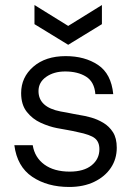

<svg xmlns="http://www.w3.org/2000/svg" viewBox="-20 -731 535 763"><path d="M255 12Q168 12 108 -28.5Q48 -69 37 -154H110Q118 -105 156.5 -77Q195 -49 257 -49Q313 -49 344 -74Q375 -99 375 -138Q375 -167 357 -181.5Q339 -196 289 -206Q268 -211 247.5 -214.5Q227 -218 206 -222Q175 -228 142 -243Q109 -258 86.5 -286.5Q64 -315 64 -361Q64 -424 112.5 -466Q161 -508 241 -508Q317 -508 369.5 -473Q422 -438 430 -357H359Q355 -406 322 -426.5Q289 -447 239 -447Q194 -447 163.5 -425.5Q133 -404 133 -369Q133 -305 221 -288Q234 -286 246.5 -283.5Q259 -281 271.5 -278.5Q284 -276 296 -274Q317 -271 342 -264Q367 -257 390.5 -243Q414 -229 429 -205.5Q444 -182 444 -144Q444 -99 420.5 -64Q397 -29 354.5 -8.5Q312 12 255 12ZM251 -553 117 -635V-711L251 -628L385 -711V-635Z"/></svg>

Font: Host Grotesk Light
Style: Regular
Weight: 300
Designer: Doukan Karapınar
Foundry: Element Type
Version: Version 1.003